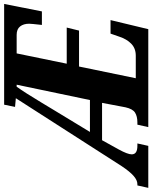

<svg xmlns="http://www.w3.org/2000/svg" viewBox="49 -832 754 951"><g transform="rotate(-90 426.5 -357.0)"><path d="M-17 -54H-11Q9 -54 30.5 -73Q52 -92 78 -131L415 -656L372 -660L383 -714H882L845 -527H778Q784 -581 784 -590Q784 -618 770.5 -635Q757 -652 729 -652H637L586 -404H765L750 -343H572L514 -62H626Q662 -62 685 -84.5Q708 -107 720 -144L735 -187H802L757 0H272L284 -54H295Q325 -54 343.5 -65.5Q362 -77 370 -113L392 -229H207L161 -146Q137 -102 137 -82Q137 -54 179 -54H191L179 0H-29ZM406 -289 482 -652H472Q442 -610 394 -530Q382 -509 356 -467L248 -289Z"/></g></svg>

Font: Noto Serif CondExtraBold
Style: Italic
Weight: 800
Width: 3
Italic angle: -12°
Designer: Monotype Design Team
Foundry: Monotype Imaging Inc.
Version: Version 1.001